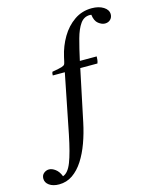

<svg xmlns="http://www.w3.org/2000/svg" viewBox="-312 -850 961 1200"><g transform="rotate(-15 168.5 -250.5)"><path d="M345 -413H234L164 -80Q150 -13 128 47.5Q106 108 76 154.5Q46 201 7 228Q-32 255 -81 255Q-120 255 -144 238Q-168 221 -168 195Q-168 173 -153 160.5Q-138 148 -119 148Q-100 148 -78.5 164Q-57 180 -45 212Q-11 201 12 142Q35 83 58 -31L134 -413H56Q56 -428 60 -436Q107 -444 122.5 -449Q138 -454 142 -461Q145 -466 147.5 -478Q150 -490 154 -507Q169 -574 202.5 -630.5Q236 -687 286 -721.5Q336 -756 399 -756Q445 -756 475 -737Q505 -718 505 -689Q505 -669 491.5 -655.5Q478 -642 456 -642Q436 -642 414 -659Q392 -676 387 -717Q384 -718 377 -718Q339 -718 315.5 -685Q292 -652 276 -593.5Q260 -535 243 -457H352Q352 -446 350.5 -434.5Q349 -423 345 -413Z"/></g></svg>

Font: Tiro Kannada
Style: Italic
Weight: 400
Italic angle: -11°
Designer: Kannada: John Hudson & Fiona Ross, assisted by Kaja Sojewska. Latin: John Hudson with Paul Hanslow, assisted by Kaja Soj
Foundry: Tiro Typeworks Ltd.
Version: Version 1.52